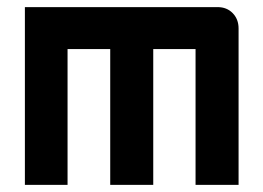

<svg xmlns="http://www.w3.org/2000/svg" viewBox="-20 -520 741 540"><path d="M592 -500Q618 -500 634.5 -483Q651 -466 651 -440V0H530V-382H411V0H290V-382H170V0H50V-500Z"/></svg>

Font: Tschichold
Style: Bold
Weight: 700
Designer: Peter Wiegel
Foundry: Peter Wiegel
Version: Version 1.000; ttfautohint (v1.3)